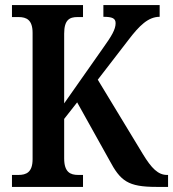

<svg xmlns="http://www.w3.org/2000/svg" viewBox="-20 -734 680 754"><path d="M27 0H306V-47H287C256 -47 232 -58 232 -112V-267L283 -332L409 -106C453 -23 482 0 595 0H640V-47H636C601 -47 575 -73 541 -129L364 -421L485 -578C527 -633 562 -668 607 -668V-714H386V-668C421 -668 434 -662 434 -643C434 -619 419 -593 383 -543L232 -328V-602C232 -656 253 -667 284 -667H306V-714H27V-667H53C84 -667 108 -656 108 -605V-109C108 -57 83 -47 52 -47H27Z"/></svg>

Font: Noto Serif Tamil Condensed SemiBold
Style: Regular
Weight: 600
Width: 3
Designer: Indian Type Foundry, Tom Grace, and the Monotype Design Team
Foundry: Monotype Imaging Inc.
Version: Version 2.004